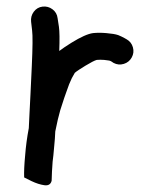

<svg xmlns="http://www.w3.org/2000/svg" viewBox="-20 -548 476 580"><path d="M108.5 -528C97.5 -526.7 88.7 -521.5 82 -512.5C75.3 -503.5 72.7 -493.3 74 -482L77 -456C79 -441.3 78.7 -405 76 -347C74.7 -315 73.3 -286.7 72 -262C70.7 -239.3 69.7 -219.7 69 -203C68.3 -187.7 67.7 -173.7 67 -161C61.7 -133 58 -105.7 56 -79C53.3 -50.3 52.3 -28 53 -12L75 -1C89 5.7 102 9.8 114 11.5C126 13.2 133.3 8.7 136 -2C136 -7.3 136.3 -16.5 137 -29.5C137.7 -42.5 138.3 -52.7 139 -60C140.3 -68.7 142 -85 144 -109C145.3 -121 146.3 -135 147 -151C152.3 -177.7 157.3 -199 162 -215C166 -227 170 -239.3 174 -252C176 -257.3 178 -263 180 -269C186 -287 191.7 -301.3 197 -312C201 -319.3 204 -324.7 206 -328C211.3 -332.7 222 -339.8 238 -349.5C254 -359.2 265.3 -365 272 -367C278.7 -367.7 286.3 -367.7 295 -367C301.7 -366.3 306.7 -365.7 310 -365C312.7 -364.3 315 -363.3 317 -362L323 -358C333 -352.7 343.3 -351.7 354 -355C364.7 -358.3 372.7 -364.8 378 -374.5C383.3 -384.2 384.5 -394.3 381.5 -405C378.5 -415.7 372.3 -423.7 363 -429L356 -433C350 -436.3 343.7 -439.3 337 -442C329 -444.7 317 -446.7 301 -448C286.3 -449.3 273 -449.3 261 -448C245.7 -446 224 -436.3 196 -419C180 -409 167.7 -400.7 159 -394C160.3 -428.7 160 -453 158 -467L154 -493C152.7 -504.3 147.5 -513.3 138.5 -520C129.5 -526.7 119.5 -529.3 108.5 -528Z"/></svg>

Font: Ruji's Handwriting Font v.2.0
Style: Medium
Weight: 500
Version: Version 2.0